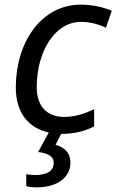

<svg xmlns="http://www.w3.org/2000/svg" viewBox="-20 -566 501 826"><path d="M190 4 144 88C184 93 211 105 211 134C211 169 184 187 129 187C120 187 106 186 93 183V235C105 238 120 240 138 240C231 240 283 194 283 134C283 85 250 66 219 57L243 10C293 10 340 1 385 -22V-96C344 -77 303 -63 256 -63C181 -63 138 -110 138 -191C138 -343 215 -472 329 -472C372 -472 409 -459 436 -447L461 -520C422 -536 375 -546 328 -546C156 -546 48 -382 48 -190C48 -80 103 -15 190 4Z"/></svg>

Font: BC Sans
Style: Italic
Weight: 400
Italic angle: -12°
Designer: Monotype Design Team
Designer: Province of B.C.
Foundry: Monotype Imaging Inc.
Version: Version 2.000;GOOG;noto-source:20170915:90ef993387c0